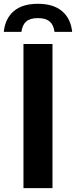

<svg xmlns="http://www.w3.org/2000/svg" viewBox="-58 -966 391 986"><path d="M62.5 0V-740H211.5V0ZM-38.5 -802.5Q-31.5 -870.5 12.5 -908.5Q56.5 -946.5 136.5 -946.5Q216.5 -946.5 261 -908.5Q305.5 -870.5 312.5 -802.5H222Q217 -839 196.5 -856Q176 -873 136.5 -873Q97 -873 77 -856Q57 -839 52 -802.5Z"/></svg>

Font: Encode Sans Semi Condensed
Style: Bold
Weight: 700
Width: 4
Designer: Multiple Designers
Foundry: Impallari Type
Version: Version 3.000; ttfautohint (v1.8.3) -l 8 -r 50 -G 200 -x 14 